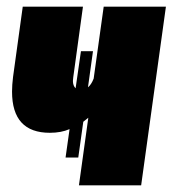

<svg xmlns="http://www.w3.org/2000/svg" viewBox="-20 -554 516 574"><path d="M476 -534 402 0H216L244 -202Q229 -190 229 -190L214 -83H176L188 -168Q163 -157 129 -157Q16 -157 16 -280Q16 -300 19 -324L48 -534H228L199 -323L198 -312Q198 -298 206 -290L222 -401H258L243 -293Q253 -301 260 -319L290 -534Z"/></svg>

Font: Fira Sans Extra Condensed Black
Style: Italic
Weight: 900
Width: 3
Italic angle: -8°
Designer: Carrois Corporate & Edenspiekermann AG
Foundry: Carrois Corporate GbR & Edenspiekermann AG
Version: Version 4.203